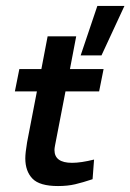

<svg xmlns="http://www.w3.org/2000/svg" viewBox="-20 -616 438 645"><path d="M251 -430H321L398 -596H307ZM222 -69Q163 -69 163 -112Q163 -118 165 -128L200 -309H313L328 -384H215L236 -494H140L119 -384H45L30 -309H104L71 -138Q65 -102 65 -84Q65 -41 89 -16Q113 9 175 9Q207 9 232.5 3Q258 -3 291 -14L296 -80Q252 -69 222 -69Z"/></svg>

Font: Cambay Devanagari
Style: Bold Italic
Weight: 700
Designer: Pooja Saxena
Foundry: Pooja Saxena
Version: Version 1.005;PS 001.005;hotconv 1.0.70;makeotf.lib2.5.58329